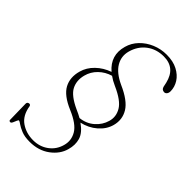

<svg xmlns="http://www.w3.org/2000/svg" viewBox="-262 -806 1078 1078"><g transform="rotate(45 277.0 -267.0)"><path d="M195 178.5Q155 178.5 128.8 167.8Q102.5 157 88 146.5Q73.5 136 68.5 136Q65 136 60.8 146.2Q56.5 156.5 51.8 167Q47 177.5 40.5 177.5Q30.5 177.5 30.5 168.5L28 43Q28 30.5 40.5 28Q51.5 26.5 54 37.5Q64 101 105.8 129.8Q147.5 158.5 202.5 158.5Q254.5 158.5 293.2 130Q332 101.5 345 53.5Q358 7.5 333.5 -34Q309 -75.5 230 -109Q148.5 -143.5 123.2 -190.8Q98 -238 115 -298.5Q126.5 -341 161 -374.5Q195.5 -408 243 -424.5Q171 -486 196.5 -576.5Q207.5 -616.5 236.8 -647Q266 -677.5 307 -694.8Q348 -712 394 -712Q445.5 -712 481.2 -693.2Q517 -674.5 535.8 -644.8Q554.5 -615 554.5 -581.5Q554.5 -568.5 548.2 -560.5Q542 -552.5 533 -552.5Q513.5 -552.5 508.5 -572.5L503 -598.5Q480.5 -693.5 389.5 -693.5Q331 -693.5 288.5 -661.5Q246 -629.5 230.5 -573Q217.5 -525 242.5 -483Q267.5 -441 332.5 -411Q420 -372.5 448.8 -325.2Q477.5 -278 462.5 -222.5Q450.5 -178 411.8 -144.5Q373 -111 321 -99.5Q369 -66 380 -28Q391 10 378.5 53Q364.5 105 315 141.8Q265.5 178.5 195 178.5ZM253.5 -136.5Q279 -125.5 299 -114Q348.5 -119.5 382.8 -149.8Q417 -180 428.5 -221Q441.5 -264 417.5 -305Q393.5 -346 312 -382Q282.5 -395 260.5 -411Q219.5 -399 189.5 -369.8Q159.5 -340.5 149.5 -301Q136.5 -251 157.2 -211Q178 -171 253.5 -136.5Z"/></g></svg>

Font: Fraunces 9pt S000 Thin
Style: Italic
Weight: 100
Italic angle: -16°
Version: Version 1.000; ttfautohint (v1.8.3)